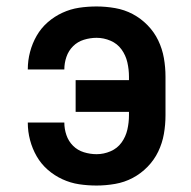

<svg xmlns="http://www.w3.org/2000/svg" viewBox="-20 -562 590 594"><path d="M279 12Q251 12 224.5 8Q198 4 173 -7.5Q148 -19 127.5 -37Q107 -55 93.5 -78.5Q80 -102 73 -128.5Q66 -155 66 -182V-183H179Q179 -163 185.5 -144Q192 -125 206 -111Q220 -97 239.5 -91Q259 -85 279 -85Q301 -85 322 -94Q343 -103 356 -121Q369 -139 374 -161Q379 -183 379 -205V-216H214V-314H379V-325Q379 -347 374 -369Q369 -391 356 -409Q343 -427 322 -436Q301 -445 279 -445Q259 -445 239.5 -439Q220 -433 206 -419Q192 -405 185.5 -386Q179 -367 179 -347H66V-348Q66 -375 73 -401.5Q80 -428 93.5 -451.5Q107 -475 127.5 -493Q148 -511 173 -522.5Q198 -534 224.5 -538Q251 -542 279 -542Q307 -542 336 -537Q365 -532 390.5 -518.5Q416 -505 436.5 -484Q457 -463 469.5 -437Q482 -411 487 -382.5Q492 -354 492 -325V-205Q492 -176 487 -147.5Q482 -119 469.5 -93Q457 -67 436.5 -46Q416 -25 390.5 -11.5Q365 2 336 7Q307 12 279 12Z"/></svg>

Font: Lode Term
Style: Bold
Weight: 700
Monospace: yes
Designer: Belleve Invis
Foundry: Belleve Invis
Version: Version 29.2.0